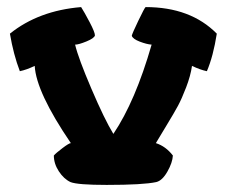

<svg xmlns="http://www.w3.org/2000/svg" viewBox="-20 -522 641 542"><path d="M8 -427Q89 -492 209 -502Q218 -488 233 -459.5Q248 -431 248 -422Q246 -414 224 -405Q202 -396 192 -396Q201 -358 238 -271.5Q275 -185 300 -144Q362 -236 408 -396Q394 -397 374.5 -404.5Q355 -412 352 -421Q353 -427 370.5 -463.5Q388 -500 391 -502Q518 -502 592 -427Q582 -363 564 -321Q545 -325 522 -336Q518 -308 505.5 -275.5Q493 -243 482.5 -223.5Q472 -204 449.5 -167Q427 -130 420 -118Q448 -109 468 -83Q467 -63 452.5 -37.5Q438 -12 421 -8Q384 0 281 0Q199 0 179 -8Q160 -17 146 -38.5Q132 -60 132 -83Q138 -90 156.5 -104Q175 -118 180 -118Q82 -262 78 -336Q55 -325 36 -321Q18 -368 8 -427Z"/></svg>

Font: Gorditas
Style: Regular
Weight: 400
Designer: Gustavo Dipre (gbrenda1987@gmail.com)
Foundry: Gustavo Dipre (gbrenda1987@gmail.com)
Version: Version 1.001